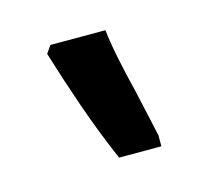

<svg xmlns="http://www.w3.org/2000/svg" viewBox="-47 -868 353 320"><g transform="rotate(-15 129.0 -708.5)"><path d="M197 -603H124Q102 -654 84.5 -704.5Q67 -755 53 -801L62 -814H157Q159 -794 165 -764.5Q171 -735 179 -703L197 -622Z"/></g></svg>

Font: Noto Serif Armenian SemiBold
Style: Regular
Weight: 600
Version: Version 2.007